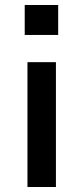

<svg xmlns="http://www.w3.org/2000/svg" viewBox="-20 -749 335 769"><path d="M79 -609V-729H213V-609ZM90 0V-500H204V0Z"/></svg>

Font: Nunito Sans 6pt SemiBold
Style: Regular
Weight: 600
Version: Version 3.101;gftools[0.9.27]